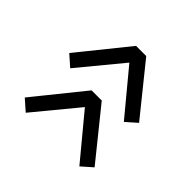

<svg xmlns="http://www.w3.org/2000/svg" viewBox="-81 -699 811 811"><g transform="rotate(-45 325.0 -293.5)"><path d="M373.1 -84.9 330.4 -133.3 558.3 -322.3 594 -263.1ZM594 -263.1H562.1V-323.9H594ZM558.3 -265.7 330.4 -453.7 373.1 -502.1 594 -323.9ZM107.4 -84.9 64.7 -133.3 292.6 -322.3 328.3 -263.1ZM328.3 -263.1H296.4V-323.9H328.3ZM292.6 -265.7 64.7 -453.7 107.4 -502.1 328.3 -323.9Z"/></g></svg>

Font: Trispace Thin
Style: Regular
Weight: 100
Designer: Tyler Finck
Foundry: Etcetera Type Company
Version: Version 1.210